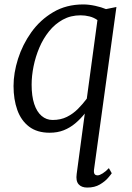

<svg xmlns="http://www.w3.org/2000/svg" viewBox="-20 -588 594 865"><path d="M403.5 176.5Q402 190 406 196Q410 202 420 202Q428.5 202 442.5 193.2Q456.5 184.5 470.5 169.5L483.5 192.5Q480 198 466.5 213.8Q453 229.5 429.8 243.2Q406.5 257 373 257Q347 257 334 242Q321 227 325.5 195.5L362 -76.5Q342.5 -52 319 -32.2Q295.5 -12.5 267.2 -1.2Q239 10 203.5 10Q147 10 111 -17.5Q75 -45 58 -92.5Q41 -140 41 -200.5Q41 -259 61.2 -323Q81.5 -387 121.2 -442.8Q161 -498.5 219.8 -533.2Q278.5 -568 355 -568Q380 -568 408.8 -561.8Q437.5 -555.5 457.5 -547L504.5 -556.5ZM419 -497.5Q403 -509 383.2 -514Q363.5 -519 343 -519Q298.5 -519 263 -499.5Q227.5 -480 201 -447Q174.5 -414 157.2 -373.2Q140 -332.5 131.2 -289.2Q122.5 -246 122.5 -206.5Q122.5 -155 134.2 -119.5Q146 -84 167.5 -65.8Q189 -47.5 217 -47.5Q253.5 -47.5 281.5 -61.5Q309.5 -75.5 331.5 -97.8Q353.5 -120 371 -143.5Z"/></svg>

Font: Merriweather 7pt Light
Style: Italic
Weight: 300
Italic angle: -7.8°
Designer: Eben Sorkin
Foundry: Eben Sorkin
Version: Version 2.200;gftools[0.9.31]